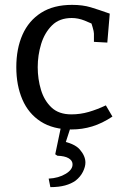

<svg xmlns="http://www.w3.org/2000/svg" viewBox="-20 -522 521 789"><path d="M274 10Q198 10 147.5 -22.5Q97 -55 72 -113Q47 -171 47 -246Q47 -322 72.5 -379.5Q98 -437 149 -469.5Q200 -502 276 -502Q320 -502 353 -492Q386 -482 431 -466L421 -347L366 -350V-384Q366 -392 360.5 -410.5Q355 -429 350 -445L381 -413Q354 -427 327.5 -437.5Q301 -448 275 -448Q224 -448 193.5 -417.5Q163 -387 149 -341Q135 -295 135 -246Q135 -197 148.5 -152.5Q162 -108 192 -80Q222 -52 273 -52Q310 -52 344.5 -62Q379 -72 415 -89L442 -43Q400 -15 359 -2.5Q318 10 274 10ZM187 247 180 212Q221 210 250.5 192Q280 174 278 151Q277 137 261.5 128Q246 119 216 118L207 112L234 -17H276L239 97L225 56Q285 66 308 92.5Q331 119 331 146Q331 163 321 183.5Q311 204 291 220Q273 233 247.5 240Q222 247 187 247Z"/></svg>

Font: Andada Pro
Style: Regular
Weight: 400
Designer: Carolina Giovagnoli
Foundry: Huerta Tipografica
Version: Version 3.003